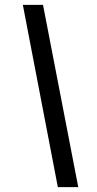

<svg xmlns="http://www.w3.org/2000/svg" viewBox="-20 -743 399 790"><path d="M218 27H302L157 -723H74Z"/></svg>

Font: United Sans SemiBold
Style: Italic
Weight: 600
Italic angle: -8°
Designer: Pablo Impallari, Rodrigo Fuenzalida (Modified by Dan O. Williams)
Version: Version 1.000;PS 001.000;hotconv 1.0.88;makeotf.lib2.5.64775